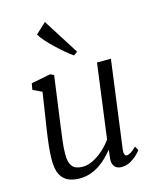

<svg xmlns="http://www.w3.org/2000/svg" viewBox="-125 -925 825 1019"><g transform="rotate(-15 288.0 -415.0)"><path d="M186 10Q150 10 123.2 -2Q96.5 -14 81.5 -42.8Q66.5 -71.5 66.5 -122.5Q66.5 -140 67.8 -160.8Q69 -181.5 71.8 -204.8Q74.5 -228 77.5 -251.2Q80.5 -274.5 84 -295.5L113 -485.5L63.5 -509.5L69.5 -544L176.5 -565L195.5 -555L159.5 -291.5Q157 -270.5 154.2 -250.2Q151.5 -230 149 -211Q146.5 -192 145 -173Q143.5 -154 143.5 -135.5Q143.5 -98.5 152.8 -79.2Q162 -60 178.8 -53Q195.5 -46 218 -46Q246.5 -46 276.8 -61.8Q307 -77.5 333.8 -102Q360.5 -126.5 378.5 -153L432.5 -561H509L445 -80Q442.5 -61.5 446.5 -52.8Q450.5 -44 458 -44Q468 -44 481 -52Q494 -60 512 -77.5L524 -55Q520 -48.5 504.5 -33Q489 -17.5 466 -4.2Q443 9 415.5 9Q388.5 9 376 -9Q363.5 -27 368.5 -57Q368.5 -58.5 369 -62.8Q369.5 -67 370.2 -72.8Q371 -78.5 371.5 -84.5Q372 -90.5 372.5 -95.5L371.5 -96.5Q356 -77 336.5 -57.8Q317 -38.5 293.5 -23.2Q270 -8 243 1Q216 10 186 10ZM324.5 -628.5Q308.5 -639.5 285 -659Q261.5 -678.5 237 -701.8Q212.5 -725 192.5 -747.5Q172.5 -770 163.5 -787L221 -840L345.5 -643.5Z"/></g></svg>

Font: Merriweather 20pt Light
Style: Italic
Weight: 300
Italic angle: -7.8°
Version: Version 2.101